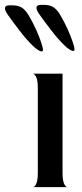

<svg xmlns="http://www.w3.org/2000/svg" viewBox="-90 -772 338 792"><path d="M46 0Q53 0 59.5 -14Q66 -28 66 -60V-408Q66 -440 59.5 -453.5Q53 -467 46 -468H168V-60Q168 -28 174.5 -14Q181 0 188 0ZM213 -562Q199 -562 174 -586.5Q149 -611 122 -646Q95 -681 73 -712Q45 -752 79 -752H90Q113 -752 127.5 -744Q142 -736 155 -716Q164 -702 177 -676.5Q190 -651 200.5 -624.5Q211 -598 215.5 -580Q220 -562 213 -562ZM83 -560Q69 -560 44 -584.5Q19 -609 -8 -644Q-35 -679 -57 -710Q-85 -750 -51 -750H-40Q-17 -750 -2.5 -742Q12 -734 25 -714Q34 -700 47 -674.5Q60 -649 70.5 -622.5Q81 -596 85.5 -578Q90 -560 83 -560Z"/></svg>

Font: Red Rose
Style: Regular
Weight: 400
Designer: Jaikishan Patel
Version: Version 2.000; ttfautohint (v1.8.3)